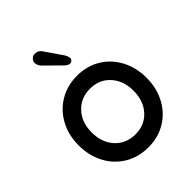

<svg xmlns="http://www.w3.org/2000/svg" viewBox="-223 -898 1045 1045"><g transform="rotate(-45 300.0 -375.0)"><path d="M43 -252Q43 -330 76.5 -393Q110 -456 170 -491.5Q230 -527 305 -527Q380 -527 439 -491.5Q498 -456 531.5 -393Q565 -330 565 -252Q565 -173 531.5 -110Q498 -47 439 -11.5Q380 24 305 24Q229 24 169.5 -11.5Q110 -47 76.5 -110Q43 -173 43 -252ZM465 -252Q465 -329 420.5 -378Q376 -427 305 -427Q233 -427 188 -378Q143 -329 143 -252Q143 -174 188 -125Q233 -76 305 -76Q376 -76 420.5 -125Q465 -174 465 -252ZM298 -613 205 -705Q191 -721 191 -739Q191 -753 201.5 -763.5Q212 -774 224 -774Q242 -774 251 -768.5Q260 -763 268 -751L336 -652Q347 -634 347 -619Q347 -612 340.5 -606Q334 -600 327 -600Q313 -600 298 -613Z"/></g></svg>

Font: Tsukimi Rounded SemiBold
Style: Regular
Weight: 600
Designer: Takashi Funayama
Foundry: Takashi Funayama
Version: Version 1.032; ttfautohint (v1.8.3)